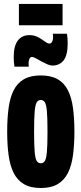

<svg xmlns="http://www.w3.org/2000/svg" viewBox="-20 -932 408 962"><path d="M16 -272.4Q16 -338.6 23.1 -391Q30.2 -443.4 48.5 -479.7Q66.8 -516 99.8 -535Q132.8 -554 184.4 -554Q236 -554 269 -535Q302 -516 320.3 -479.7Q338.6 -443.4 345.7 -391Q352.8 -338.6 352.8 -272.4Q352.8 -206.8 345.7 -154.4Q338.6 -102 320.3 -65.5Q302 -29 269 -9.5Q236 10 184.4 10Q132.8 10 99.8 -9.5Q66.8 -29 48.5 -65.5Q30.2 -102 23.1 -154.4Q16 -206.8 16 -272.4ZM150.8 -272.4Q150.8 -204 153.9 -170Q157 -136 164.4 -125Q171.8 -114 184.4 -114Q197 -114 204.4 -125Q211.8 -136 214.9 -170Q218 -204 218 -272.4Q218 -341.8 214.9 -375.4Q211.8 -409 204.4 -420Q197 -431 184.4 -431Q171.8 -431 164.4 -420Q157 -409 153.9 -375.4Q150.8 -341.8 150.8 -272.4ZM52.3 -598Q50.3 -610.8 49.5 -623.3Q48.7 -635.8 48.7 -646.2Q48.7 -701.6 69.4 -728.8Q90.1 -756 127.1 -756Q146.7 -756 162 -749.6Q177.3 -743.2 189.3 -734.8Q201.3 -726.4 210.7 -720Q220.1 -713.6 227.3 -713.6Q234.1 -713.6 238.1 -718.4Q242.1 -723.2 244 -730.6Q245.9 -738 245.9 -745.6Q245.9 -750 245.6 -754.8Q245.3 -759.6 244.1 -763H315.5Q317.5 -750.6 318.3 -738.4Q319.1 -726.2 319.1 -714.8Q319.1 -655.4 298.7 -629.5Q278.3 -603.6 242.7 -603.6Q230.9 -603.6 215.8 -610.3Q200.7 -617 186 -625.1Q171.3 -633.2 159.2 -639.9Q147.1 -646.6 141.5 -646.6Q131.9 -646.6 128 -638.2Q124.1 -629.8 123.3 -619Q122.9 -612.4 123.3 -607.1Q123.7 -601.8 124.3 -598ZM74.7 -805.4V-912.2H293.5V-805.4Z"/></svg>

Font: Georama ExtraCondensed Thin
Style: Regular
Weight: 100
Width: 2
Designer: Jean-Baptiste Levee
Foundry: Production Type
Version: Version 1.001